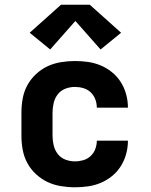

<svg xmlns="http://www.w3.org/2000/svg" viewBox="-20 -787 640 815"><path d="M298 8Q268 8 238 3Q208 -2 181.5 -14.5Q155 -27 132.5 -48Q110 -69 96 -95Q82 -121 76.5 -150.5Q71 -180 71 -210V-310Q71 -340 76.5 -369.5Q82 -399 96 -425Q110 -451 132.5 -472Q155 -493 181.5 -505.5Q208 -518 238 -523Q268 -528 298 -528Q326 -528 354 -524Q382 -520 408 -509Q434 -498 456 -480Q478 -462 493 -438Q508 -414 515.5 -386.5Q523 -359 523 -331Q523 -330 523 -330Q523 -330 523 -330H391Q391 -330 391 -330Q391 -330 391 -330Q391 -348 384.5 -365.5Q378 -383 364.5 -395.5Q351 -408 333.5 -413Q316 -418 298 -418Q277 -418 257.5 -410.5Q238 -403 225.5 -387Q213 -371 208 -350.5Q203 -330 203 -310V-210Q203 -190 208 -169.5Q213 -149 225.5 -133Q238 -117 257.5 -109.5Q277 -102 298 -102Q316 -102 333.5 -107Q351 -112 364.5 -124.5Q378 -137 384.5 -154.5Q391 -172 391 -190Q391 -190 391 -190Q391 -190 391 -190H523Q523 -190 523 -190Q523 -190 523 -189Q523 -161 515.5 -133.5Q508 -106 493 -82Q478 -58 456 -40Q434 -22 408 -11Q382 0 354 4Q326 8 298 8ZM407 -577 300 -698 193 -577 106 -648 239 -767H361L494 -648Z"/></svg>

Font: Iosevka Custom XBdEx
Style: Regular
Weight: 800
Width: 7
Monospace: yes
Designer: Belleve Invis
Foundry: Belleve Invis
Version: Version 11.2.4; ttfautohint (v1.8.4)